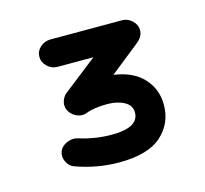

<svg xmlns="http://www.w3.org/2000/svg" viewBox="-61 -609 500 468"><g transform="rotate(-15 189.0 -374.5)"><path d="M187 -208Q132 -208 79 -227Q66 -231 59.5 -244.5Q53 -258 58 -271Q63 -283 77 -289Q91 -295 104 -291Q145 -278 187 -278Q255 -278 255 -316Q255 -334 237.5 -343.5Q220 -353 195 -353Q161 -353 141 -345Q127 -340 113.5 -347Q100 -354 95 -367Q89 -384 102 -401L105 -404L109 -407L192 -472H102Q87 -472 76 -482.5Q65 -493 65 -507Q65 -521 76 -531Q87 -541 102 -541H283Q297 -541 308 -530.5Q319 -520 319 -507Q319 -490 303 -478L301 -476L228 -418Q277 -411 302.5 -383Q328 -355 328 -316Q328 -269 294 -238.5Q260 -208 187 -208Z"/></g></svg>

Font: Hoogli Semibold
Style: Regular
Weight: 600
Designer: Anand Singh Naorem
Foundry: Brand New Type
Version: Version 1.00 b007